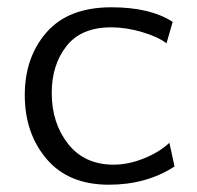

<svg xmlns="http://www.w3.org/2000/svg" viewBox="-20 -495 540 527"><path d="M454 -435 437 -376Q414 -394 370 -407Q326 -420 285 -420Q203 -420 162.5 -368.5Q122 -317 122 -240Q122 -157 167 -100Q212 -43 292 -43Q332 -43 374.5 -60Q417 -77 445 -103L459 -38Q382 12 279 12Q168 12 108 -58.5Q48 -129 48 -234Q48 -338 108 -406.5Q168 -475 286 -475Q392 -475 454 -435Z"/></svg>

Font: Quattrocento Sans
Style: Regular
Weight: 400
Designer: Pablo Impallari
Foundry: Pablo Impallari, Igino Marini, Brenda Gallo
Version: Version 2.000